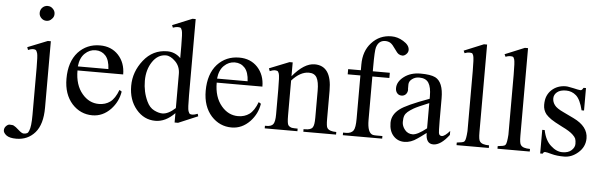

<svg xmlns="http://www.w3.org/2000/svg" viewBox="-130 -887 4066 1296"><g transform="rotate(5 1903.0 -239.5)"><path d="M145.5 -695.3Q167 -695.3 180.7 -680.7Q196.3 -666 196.3 -645Q196.3 -624 180.7 -610.4Q167 -594.7 145.5 -594.7Q125 -594.7 110.4 -609.4Q95.7 -624 95.7 -644.5Q95.7 -666 110.4 -680.7Q125 -695.3 145.5 -695.3ZM187.5 -460V-9.8Q187.5 103.5 138.7 159.7Q89.8 215.8 11.7 215.8Q-33.2 215.8 -54.7 200.2Q-76.2 183.6 -76.2 166.5Q-76.2 149.4 -64 137.2Q-51.8 125 -41 125Q-30.3 125 -25.4 126Q-18.6 126 -12.7 128.9Q0 134.8 22.9 155.8Q45.9 176.8 59.1 176.8Q72.3 176.8 82 171.9Q89.8 168 94.7 154.3Q107.4 126 107.4 45.9V-272.5Q107.4 -353.5 102.1 -371.6Q96.7 -389.6 89.8 -393.1Q83 -396.5 71.3 -396.5Q59.6 -396.5 39.1 -387.7L32.2 -406.2L167 -460Z M383.8 -279.3Q383.8 -180.7 433.6 -122.1Q480.5 -66.4 546.9 -66.4Q590.8 -66.4 623 -89.8Q655.3 -113.3 677.7 -172.9L693.4 -163.1Q682.6 -93.8 633.8 -42Q580.1 13.7 509.8 13.7Q428.7 13.7 372.1 -47.9Q314.5 -112.3 314.5 -217.8Q314.5 -332 373 -397.5Q431.6 -460.9 521.5 -460.9Q597.7 -460.9 645.5 -410.2Q693.4 -358.4 693.4 -279.3ZM383.8 -306.6H590.8Q587.9 -368.2 561.5 -397Q535.2 -425.8 494.1 -425.8Q453.1 -425.8 421.4 -395Q389.6 -364.3 383.8 -306.6Z M1067.4 -49.8Q1005.9 13.7 936.5 13.7Q859.4 13.7 806.6 -49.3Q753.9 -112.3 753.9 -207.5Q753.9 -302.7 816.4 -381.8Q878.9 -460.9 976.6 -460.9Q1029.3 -460.9 1067.4 -422.9V-505.9Q1067.4 -590.8 1062 -608.4Q1056.6 -626 1049.8 -627.9Q1043 -629.9 1031.2 -629.9Q1019.5 -629.9 1000 -623L993.2 -639.6L1127 -694.3H1148.4V-176.8Q1148.4 -87.9 1154.3 -71.3Q1160.2 -54.7 1166.5 -52.2Q1172.9 -49.8 1183.6 -49.8Q1194.3 -49.8 1217.8 -58.6L1222.7 -42L1090.8 13.7H1067.4ZM979.5 -40Q1019.5 -40 1067.4 -84V-315.4Q1067.4 -366.2 1034.2 -399.4Q1001 -432.6 969.7 -432.6Q915 -432.6 878.9 -378.9Q842.8 -325.2 842.8 -250Q842.8 -174.8 873 -111.3Q891.6 -71.3 922.9 -55.7Q954.1 -40 979.5 -40Z M1327.1 -279.3Q1327.1 -180.7 1377 -122.1Q1423.8 -66.4 1490.2 -66.4Q1534.2 -66.4 1566.4 -89.8Q1598.6 -113.3 1621.1 -172.9L1636.7 -163.1Q1626 -93.8 1577.1 -42Q1523.4 13.7 1453.1 13.7Q1372.1 13.7 1315.4 -47.9Q1257.8 -112.3 1257.8 -217.8Q1257.8 -332 1316.4 -397.5Q1375 -460.9 1464.8 -460.9Q1541 -460.9 1588.9 -410.2Q1636.7 -358.4 1636.7 -279.3ZM1327.1 -306.6H1534.2Q1531.2 -368.2 1504.9 -397Q1478.5 -425.8 1437.5 -425.8Q1396.5 -425.8 1364.7 -395Q1333 -364.3 1327.1 -306.6Z M1826.2 -366.2Q1904.3 -460 1975.6 -460Q2090.8 -460 2090.8 -292V-100.6Q2090.8 -49.8 2098.6 -39.1Q2112.3 -17.6 2160.2 -17.6V0H1938.5V-17.6H1948.2Q1989.3 -17.6 2000 -36.1Q2010.7 -50.8 2010.7 -100.6V-284.2Q2010.7 -344.7 1995.1 -372.6Q1979.5 -400.4 1941.4 -400.4Q1882.8 -400.4 1826.2 -336.9V-100.6Q1826.2 -44.9 1835 -34.2Q1843.8 -23.4 1859.4 -19.5Q1873 -17.6 1898.4 -17.6V0H1676.8V-17.6H1687.5Q1720.7 -17.6 1732.9 -34.7Q1745.1 -51.8 1745.1 -100.6V-266.6Q1745.1 -359.4 1739.3 -376Q1734.4 -391.6 1727.1 -394Q1719.7 -396.5 1709 -396.5Q1698.2 -396.5 1676.8 -387.7L1669.9 -406.2L1804.7 -460H1826.2Z M2370.1 -412.1V-118.2Q2370.1 -29.3 2408.2 -19.5Q2418.9 -17.6 2431.6 -17.6H2472.7V0H2206.1V-17.6H2225.6Q2261.7 -17.6 2276.4 -39.1Q2289.1 -58.6 2289.1 -118.2V-412.1H2203.1V-447.3H2289.1V-486.3Q2289.1 -577.1 2340.8 -633.8Q2394.5 -693.4 2475.6 -693.4Q2517.6 -693.4 2555.7 -669.9Q2598.6 -644.5 2598.6 -611.3Q2598.6 -595.7 2585.9 -583Q2573.2 -570.3 2560.1 -570.3Q2546.9 -570.3 2535.2 -577.1Q2523.4 -584 2504.9 -611.8Q2486.3 -639.6 2471.7 -648.9Q2457 -658.2 2436.5 -658.2Q2391.6 -658.2 2377 -609.4Q2370.1 -586.9 2370.1 -478.5V-447.3H2485.4V-412.1Z M2872.1 -52.7Q2891.6 -52.7 2925.8 -91.8V-64.5Q2870.1 8.8 2819.3 8.8Q2768.6 8.8 2768.6 -64.5Q2727.5 -33.2 2710.9 -22.5Q2668 8.8 2623 8.8Q2578.1 8.8 2548.8 -23.4Q2519.5 -55.7 2519.5 -111.3Q2519.5 -167 2571.3 -206.1Q2613.3 -239.3 2768.6 -295.9V-314.5Q2768.6 -374 2750 -403.3Q2731.4 -432.6 2685.5 -432.6Q2659.2 -432.6 2638.2 -417Q2617.2 -401.4 2617.2 -378.9V-347.7L2618.2 -345.7Q2618.2 -326.2 2606.9 -313.5Q2595.7 -300.8 2577.1 -300.8Q2558.6 -300.8 2547.4 -314Q2536.1 -327.1 2536.1 -347.7Q2536.1 -391.6 2581.1 -425.8Q2626 -460 2693.4 -460Q2760.7 -460 2793 -444.3Q2848.6 -416 2848.6 -306.6V-155.3L2849.6 -94.7Q2849.6 -67.4 2855.5 -60.1Q2861.3 -52.7 2872.1 -52.7ZM2768.6 -95.7V-266.6Q2689.5 -234.4 2665.5 -220.2Q2641.6 -206.1 2627.4 -193.8Q2613.3 -181.6 2607.4 -166.5Q2601.6 -151.4 2601.6 -124Q2601.6 -96.7 2621.6 -71.8Q2641.6 -46.9 2674.3 -46.9Q2707 -46.9 2768.6 -95.7Z M3123 -694.3V-100.6Q3123 -48.8 3132.8 -38.1Q3146.5 -17.6 3195.3 -17.6V0H2976.6V-17.6Q2996.1 -19.5 3010.7 -22.5Q3023.4 -24.4 3029.3 -32.2Q3038.1 -43 3042 -100.6V-506.8Q3042 -592.8 3036.1 -611.3Q3031.2 -626 3025.4 -627.9Q3018.6 -629.9 3006.3 -629.9Q2994.1 -629.9 2976.6 -623L2968.8 -639.6L3101.6 -694.3Z M3400.4 -694.3V-100.6Q3400.4 -48.8 3410.2 -38.1Q3423.8 -17.6 3472.7 -17.6V0H3253.9V-17.6Q3273.4 -19.5 3288.1 -22.5Q3300.8 -24.4 3306.6 -32.2Q3315.4 -43 3319.3 -100.6V-506.8Q3319.3 -592.8 3313.5 -611.3Q3308.6 -626 3302.7 -627.9Q3295.9 -629.9 3283.7 -629.9Q3271.5 -629.9 3253.9 -623L3246.1 -639.6L3378.9 -694.3Z M3813.5 -460V-307.6H3796.9Q3779.3 -379.9 3750 -405.8Q3720.7 -431.6 3681.2 -431.6Q3641.6 -431.6 3620.6 -414.1Q3599.6 -396.5 3599.6 -371.6Q3599.6 -346.7 3615.2 -326.2Q3629.9 -305.7 3676.8 -284.2L3748 -250Q3846.7 -202.1 3846.7 -122.1Q3846.7 -63.5 3799.8 -23.4Q3756.8 13.7 3706.1 13.7Q3656.2 13.7 3621.1 3.9Q3585.9 -5.9 3576.2 -5.9Q3566.4 -5.9 3560.5 6.8H3543.9V-153.3H3560.5Q3574.2 -84 3613.3 -49.8Q3651.4 -14.6 3691.9 -14.6Q3732.4 -14.6 3753.9 -34.7Q3775.4 -54.7 3775.4 -78.1Q3775.4 -99.6 3770.5 -113.3Q3765.6 -125 3751 -138.7Q3729.5 -160.2 3674.8 -186.5Q3619.1 -214.8 3599.6 -228.5Q3576.2 -245.1 3563.5 -259.8Q3542 -287.1 3542 -322.8Q3542 -358.4 3552.2 -382.3Q3562.5 -406.2 3580.1 -422.9Q3619.1 -460 3677.7 -460Q3687.5 -460 3701.2 -457L3731.4 -451.2Q3745.1 -448.2 3757.8 -445.3Q3770.5 -442.4 3776.9 -442.4Q3783.2 -442.4 3787.1 -446.3Q3791 -449.2 3796.9 -460Z"/></g></svg>

Font: Menaion Unicode
Style: Regular
Weight: 400
Designer: Aleksandr Andreev
Foundry: Ponomar Technologies, Inc.
Version: 2.0